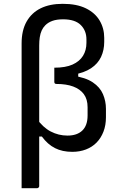

<svg xmlns="http://www.w3.org/2000/svg" viewBox="-20 -784 640 1004"><path d="M534 -171Q534 -129 521 -95.5Q508 -62 485 -38.5Q462 -15 429.5 -2.5Q397 10 358 10Q306 10 267.5 -9.5Q229 -29 199 -70H171V-165Q204 -118 245 -96.5Q286 -75 333 -75Q383 -75 410.5 -101.5Q438 -128 438 -180V-223Q438 -265 418.5 -291.5Q399 -318 363 -331.5Q327 -345 275 -345Q270 -345 267 -347.5Q264 -350 264 -356Q264 -359 264 -365Q264 -371 264 -378Q264 -385 264 -393.5Q264 -402 264 -411.5Q264 -421 264 -430Q323 -430 359.5 -446.5Q396 -463 414 -492Q432 -521 432 -560V-578Q432 -624 402 -653.5Q372 -683 310 -683Q277 -683 254.5 -675Q232 -667 217 -652Q205 -640 198 -624.5Q191 -609 188 -589.5Q185 -570 185 -546Q185 -495 185 -435Q185 -375 185 -310Q185 -245 185 -179Q185 -113 185 -48.5Q185 16 185 76.5Q185 137 185 189Q185 192 183.5 194.5Q182 197 179.5 198.5Q177 200 174 200Q153 200 133.5 200Q114 200 93 200Q93 175 93 150.5Q93 126 93 101Q93 5 93 -74.5Q93 -154 93 -228Q93 -302 93 -382Q93 -462 93 -557Q93 -625 119 -671Q145 -717 192.5 -740.5Q240 -764 308 -764Q381 -764 429 -740.5Q477 -717 501 -676.5Q525 -636 525 -586V-565Q525 -522 508.5 -486.5Q492 -451 456 -427Q420 -403 361 -393L389 -423V-359L361 -388Q427 -379 465 -353.5Q503 -328 518.5 -291.5Q534 -255 534 -215Z"/></svg>

Font: RecMonoLinear Nerd Font Mono
Style: Regular
Weight: 400
Monospace: yes
Version: Version 1.085; ttfautohint (v1.8.4.7-5d5b);Nerd Fonts 3.2.1